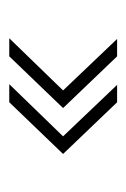

<svg xmlns="http://www.w3.org/2000/svg" viewBox="51 -475 272 414"><g transform="rotate(90 187.0 -268.0)"><path d="M161.5 -152 274 -268 163 -384.5H200.5L312 -268L200.5 -152ZM62.5 -152 175 -268 64 -384.5H101.5L213 -268L101.5 -152Z"/></g></svg>

Font: Imbue 10pt
Style: Regular
Weight: 400
Designer: Tyler Finck
Foundry: Etcetera Type Company
Version: Version 1.102; ttfautohint (v1.8.3)